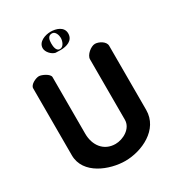

<svg xmlns="http://www.w3.org/2000/svg" viewBox="-212 -1038 1081 1175"><g transform="rotate(-30 329.0 -450.0)"><path d="M127 -707C105 -707 60 -686 60 -660V-187C60 -52 219 7 327 7C444 7 593 -61 593 -200V-653C593 -685 549 -707 523 -707C494 -707 450 -670 450 -640V-213C450 -150 380 -113 327 -113C244 -113 197 -179 197 -260V-660C197 -684 146 -707 127 -707ZM233 -843C233 -816 261 -786 287 -780C292 -780 318 -779 323 -779C366 -779 414 -794 414 -844C414 -892 363 -907 325 -907C288 -907 233 -889 233 -843ZM293 -842C293 -865 297 -894 327 -894C352 -894 361 -861 361 -843C361 -822 349 -786 323 -786C296 -786 293 -822 293 -842Z"/></g></svg>

Font: Asimov Print
Style: Regular
Weight: 500
Designer: Google
Version: Version 2.000980: 2014